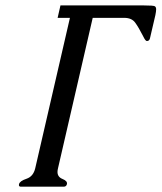

<svg xmlns="http://www.w3.org/2000/svg" viewBox="-20 -704 609 724"><path d="M545.4 -559.1Q543 -549.3 533.7 -549.3Q528.3 -549.3 519.5 -567.9Q502.9 -600.6 489.7 -618.7Q476.6 -636.7 448.2 -636.7H329.6L198.7 -69.3Q196.8 -61.5 196.8 -55.7Q196.8 -36.6 215.8 -29.1Q234.9 -21.5 232.4 -9.8Q230 0 220.2 0H59.1Q51.3 0 51.3 -6.3Q51.3 -7.8 51.8 -9.8Q54.7 -21.5 80.1 -30Q105.5 -38.6 112.8 -69.3L243.7 -636.7H197.3L208 -683.6H520.5Q559.6 -683.6 564.2 -680.2Q568.8 -676.8 568.8 -668.9Q568.8 -661.1 565.9 -647Z"/></svg>

Font: Caudex
Style: Italic
Weight: 400
Italic angle: -13°
Version: Version 1.04